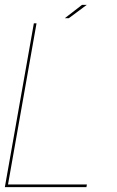

<svg xmlns="http://www.w3.org/2000/svg" viewBox="-29 -771 480 791"><path d="M-9 0H327L329 -11H4L121.5 -675H110.5ZM238 -696H254.5L328.5 -751H309Z"/></svg>

Font: Anybody Thin Thin
Style: Italic
Weight: 250
Italic angle: -10°
Version: Version 1.113;gftools[0.9.25]